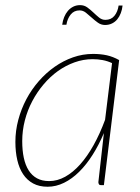

<svg xmlns="http://www.w3.org/2000/svg" viewBox="-20 -704 532 730"><path d="M38.5 0ZM375 0H364Q358 0 356 -3.8Q354 -7.5 354 -11.5L375 -198Q356 -153 332.2 -115.5Q308.5 -78 281.2 -51Q254 -24 223.5 -9Q193 6 161 6Q129 6 106 -6.5Q83 -19 68 -41.5Q53 -64 45.8 -95.2Q38.5 -126.5 38.5 -164.5Q38.5 -207 49.5 -248.2Q60.5 -289.5 80.2 -326.8Q100 -364 127.5 -395.5Q155 -427 187.8 -450Q220.5 -473 257.5 -486Q294.5 -499 334 -499Q362.5 -499 386.2 -493.8Q410 -488.5 433 -475.5ZM167 -15.5Q198 -15.5 227.8 -32Q257.5 -48.5 284.8 -79Q312 -109.5 336 -152.5Q360 -195.5 379.5 -248.5L406 -464Q389 -472 370.5 -475.5Q352 -479 332 -479Q297 -479 263.5 -467Q230 -455 200.2 -433.8Q170.5 -412.5 145.8 -383.2Q121 -354 102.8 -319.5Q84.5 -285 74.5 -246.2Q64.5 -207.5 64.5 -167.5Q64.5 -132 70.5 -104Q76.5 -76 89 -56.2Q101.5 -36.5 120.8 -26Q140 -15.5 167 -15.5ZM380.5 -628.5Q402.5 -628.5 415 -643.8Q427.5 -659 431 -683H446Q444.5 -667.5 439.2 -654Q434 -640.5 425.8 -630.5Q417.5 -620.5 405.8 -614.8Q394 -609 379.5 -609Q364.5 -609 352.2 -617.8Q340 -626.5 328.8 -636.8Q317.5 -647 306.5 -655.8Q295.5 -664.5 282.5 -664.5Q261.5 -664.5 248.8 -648.8Q236 -633 232.5 -610H216.5Q218.5 -625.5 224 -639Q229.5 -652.5 238 -662.5Q246.5 -672.5 258.2 -678.5Q270 -684.5 284.5 -684.5Q300 -684.5 312 -675.8Q324 -667 335 -656.5Q346 -646 356.8 -637.2Q367.5 -628.5 380.5 -628.5Z"/></svg>

Font: Lato Thin
Style: Italic
Weight: 200
Italic angle: -7°
Designer: Lukasz Dziedzic
Foundry: tyPoland Lukasz Dziedzic
Version: Version 2.007; 2014-02-27